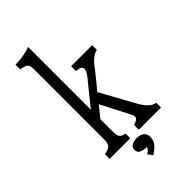

<svg xmlns="http://www.w3.org/2000/svg" viewBox="-273 -853 1047 1047"><g transform="rotate(-45 250.0 -330.0)"><path d="M60.1 -34.2V-70.3Q93.3 -76.2 104 -89.4Q114.3 -102.1 114.3 -130.4V-672.9Q114.3 -700.2 103 -710Q91.3 -720.2 60.1 -724.1V-760.3Q122.6 -760.3 177.2 -780.3V-296.4L294.9 -441.9Q310.1 -462.9 310.1 -478.5Q310.1 -492.7 296.9 -497.1Q292 -499 285.2 -500.5Q278.3 -502 269 -503.9V-540H431.2V-503.9Q391.1 -496.6 348.1 -435.1L270.5 -338.9L383.3 -133.3Q398.9 -107.9 415.8 -91.8Q432.6 -75.7 456.1 -70.3V-34.2H285.2V-70.3Q321.3 -82 321.3 -97.2Q321.3 -102.1 319.6 -108.9Q317.9 -115.7 313 -124L229 -287.1L177.2 -222.7V-130.4Q177.2 -98.6 185.1 -87.4Q193.4 -74.7 219.2 -70.3V-34.2ZM242.7 120.1 222.7 93.3Q247.6 78.6 249 63.5Q223.1 63.5 206.8 55.2Q190.4 46.9 190.4 27.3Q190.4 8.8 205.3 -0.7Q220.2 -10.3 243.7 -10.3Q269 -10.3 285.6 1.5Q302.2 13.2 302.2 37.6Q302.2 65.4 285.9 84.2Q269.5 103 242.7 120.1Z"/></g></svg>

Font: BIZ UDMincho
Style: Regular
Weight: 400
Monospace: yes
Designer: TypeBank Co., Ltd.
Foundry: Morisawa Inc.
Version: Version 1.06